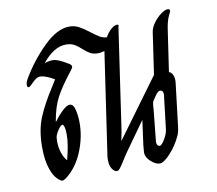

<svg xmlns="http://www.w3.org/2000/svg" viewBox="-67 -631 810 718"><g transform="rotate(-10 338.0 -271.5)"><path d="M601 -484 577 -321Q587 -317 591.5 -306Q596 -295 595 -280L575 -113Q572 -89 565 -77Q550 -45 525 -17.5Q500 10 484 10Q469 10 451 -6Q433 -22 433 -41Q433 -45 435 -67L448 -162L373 -57Q364 -44 358.5 -35.5Q353 -27 350 -22Q338 -3 332.5 3.5Q327 10 321 10Q312 10 303.5 -2.5Q295 -15 295 -37Q295 -46 296 -52L353 -440Q337 -436 329 -436Q311 -436 299 -442.5Q287 -449 273 -462Q259 -475 246.5 -482Q234 -489 215 -489Q169 -489 125 -434Q141 -440 157 -440Q167 -440 181 -434Q195 -428 218 -414Q224 -409 224 -404Q224 -400 218 -392Q176 -339 156.5 -302.5Q137 -266 128 -211H129Q145 -233 162 -249Q179 -265 190 -265Q204 -265 209.5 -241.5Q215 -218 215 -191Q215 -137 192.5 -82.5Q170 -28 128 4Q118 10 115 10Q110 10 107 7Q85 -7 73 -41.5Q61 -76 61 -125Q61 -191 80.5 -238Q100 -285 137 -342L153 -368Q118 -388 100 -388Q91 -388 83 -382.5Q75 -377 65 -366.5Q55 -356 51 -356Q45 -356 45 -365Q45 -376 53 -389Q90 -452 141.5 -502.5Q193 -553 239 -553Q259 -553 275 -544.5Q291 -536 313 -519Q331 -505 343.5 -497.5Q356 -490 371 -489Q380 -506 393 -517.5Q406 -529 417 -529Q421 -529 421.5 -526Q422 -523 420 -518L368 -161Q364 -130 357 -99H358L520 -320L543 -477Q545 -494 557.5 -511.5Q570 -529 586 -541Q602 -553 613 -553Q621 -553 621 -546Q621 -543 613.5 -528Q606 -513 601 -484ZM544 -242Q544 -258 532 -258Q524 -258 514 -243.5Q504 -229 502 -226Q498 -220 497 -207Q496 -194 496 -191L484 -74V-70Q484 -63 487.5 -59Q491 -55 495 -55Q503 -55 515.5 -76.5Q528 -98 529 -115L543 -233Q544 -236 544 -242ZM123 -161Q120 -154 120 -138Q120 -116 126.5 -95.5Q133 -75 144 -63H145Q160 -120 160 -156Q160 -176 157 -186Q154 -196 150 -196Q145 -196 136 -184Q127 -172 123 -161Z"/></g></svg>

Font: Charm
Style: Regular
Weight: 400
Designer: Katatrad Aksorn Co.,Ltd.
Foundry: Cadson Demak Co.,Ltd.
Version: Version 1.001